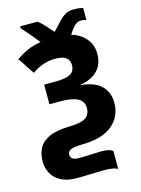

<svg xmlns="http://www.w3.org/2000/svg" viewBox="-156 -958 939 1275"><g transform="rotate(-15 313.0 -320.0)"><path d="M481 -871Q508 -871 524 -868Q540 -865 545 -863V-781Q540 -783 529.5 -785Q519 -787 507 -787Q484 -787 463.5 -767Q443 -747 422 -712Q485 -694 521 -650Q557 -606 557 -547Q557 -475 515.5 -432Q474 -389 398 -376V-373Q492 -364 537 -319Q582 -274 582 -203Q582 -109 513 -50.5Q444 8 307 10Q246 11 224.5 21.5Q203 32 203 54Q203 72 216.5 82Q230 92 261 92Q307 92 346.5 89.5Q386 87 411 87Q476 87 493 107V231Q484 222 460 217.5Q436 213 408 213Q373 213 343.5 214Q314 215 282.5 216Q251 217 211 217Q146 217 104 194.5Q62 172 41.5 134.5Q21 97 21 52Q21 1 41.5 -38.5Q62 -78 112.5 -101.5Q163 -125 253 -127Q332 -128 364.5 -149Q397 -170 397 -218Q397 -262 357.5 -283Q318 -304 242 -304H163V-439H233Q291 -439 321.5 -448Q352 -457 363.5 -474.5Q375 -492 375 -518Q375 -550 352.5 -568Q330 -586 277 -586Q191 -586 117 -532L41 -647Q81 -674 121 -692Q161 -710 213 -718Q198 -738 178 -761.5Q158 -785 139.5 -806.5Q121 -828 109 -841V-854H229Q250 -838 273.5 -812.5Q297 -787 321 -759Q352 -792 375 -817Q398 -842 422 -856.5Q446 -871 481 -871Z"/></g></svg>

Font: Noto Sans Disp ExtBd
Style: Regular
Weight: 800
Designer: Monotype Design Team
Foundry: Monotype Imaging Inc.
Version: Version 2.000;GOOG;noto-source:20170915:90ef993387c0; ttfaut